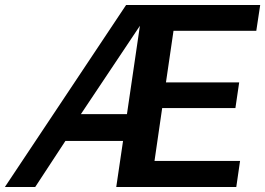

<svg xmlns="http://www.w3.org/2000/svg" viewBox="-56 -743 1054 763"><path d="M-36.5 0 445 -723H978L962.5 -620.5H633.5L603.5 -415.5H894.5L879.5 -313.5H588.5L558 -103.5H898L883 0H406L433 -183H204L84 0ZM265.5 -289.5H448.5L500 -640.5Z"/></svg>

Font: Public Sans SemiBold
Style: Italic
Weight: 600
Italic angle: -8°
Designer: The Public Sans project authors (U.S. Web Design System). Libre Franklin designed by Pablo Impallari and Rodrigo Fuenzal
Version: Version 1.007; ttfautohint (v1.8.1) -l 8 -r 50 -G 200 -x 14 